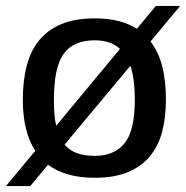

<svg xmlns="http://www.w3.org/2000/svg" viewBox="-25 -593 628 648"><path d="M501 -573H583L483 -453Q510 -418 522.5 -369Q535 -320 535 -257Q535 -196 522 -147.5Q509 -99 480 -64.5Q451 -30 405.5 -11.5Q360 7 295 7Q196 7 137 -37L77 35H-5L94 -84Q52 -148 52 -257Q52 -321 65.5 -372Q79 -423 108 -458Q137 -493 183 -512Q229 -531 295 -531Q340 -531 375 -522Q410 -513 437 -496ZM193 -105Q210 -85 235 -76Q260 -67 295 -67Q361 -67 395.5 -109.5Q430 -152 430 -257Q430 -327 415 -371ZM380 -428Q349 -457 295 -457Q223 -457 190 -411.5Q157 -366 157 -257Q157 -231 158.5 -209Q160 -187 165 -169Z"/></svg>

Font: BM YEONSUNG
Style: Regular
Weight: 400
Designer: Bongjin Kim; Myungsoo Han; Jaehyun Keum; Jihee Min; Dokyung Lee; Chorong Kim; Jooyeon Kang; Sang-a Kim;
Foundry: Sandoll Communications Inc.
Version: Version 1.000;PS 1;hotconv 16.6.51;makeotf.lib2.5.65220